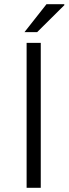

<svg xmlns="http://www.w3.org/2000/svg" viewBox="-20 -889 325 909"><path d="M106 0V-686H173V0ZM96 -737 200 -869H284L285 -865L156 -737Z"/></svg>

Font: Archivo SemiExpanded ExtraLight
Style: Regular
Weight: 250
Width: 6
Designer: Hector Gatti
Foundry: Omnibus-Type
Version: Version 2.001